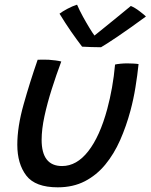

<svg xmlns="http://www.w3.org/2000/svg" viewBox="-20 -776 644 821"><path d="M472 -500Q479.5 -502 494.5 -503.5Q509.5 -505 523.5 -505Q535.5 -505 550 -504.2Q564.5 -503.5 572.5 -502Q567.5 -453.5 559.2 -402.8Q551 -352 538 -303.5Q520 -236.5 493.8 -177Q467.5 -117.5 430.2 -72.2Q393 -27 342.8 -1Q292.5 25 227 25Q131 25 92.5 -25.2Q54 -75.5 54 -157Q54 -234 80.8 -329Q107.5 -424 141 -520.5Q150.5 -521 163.8 -521Q177 -521 188.5 -520.5Q203.5 -519.5 218.2 -517.5Q233 -515.5 242 -513Q221 -457 201.8 -396.5Q182.5 -336 170.2 -279.5Q158 -223 158 -178Q158 -66 245.5 -66Q308 -66 357.5 -129.5Q407 -193 438.5 -309.5Q450.5 -354 459 -401.8Q467.5 -449.5 472 -500ZM539.5 -750.5Q557.5 -743 578.2 -727Q599 -711 604 -705.5Q536 -655.5 483.8 -620.2Q431.5 -585 412 -574Q394 -574 369.8 -574.8Q345.5 -575.5 331 -576.5Q307 -608 283.2 -642.2Q259.5 -676.5 234.5 -717.5Q247 -727 268.5 -738.5Q290 -750 309.5 -756Q320 -731.5 335 -704.2Q350 -677 363.5 -655Q377 -633 384 -624Q399 -636 426.2 -658Q453.5 -680 484 -705Q514.5 -730 539.5 -750.5Z"/></svg>

Font: Grandstander
Style: Italic
Weight: 400
Italic angle: -15°
Designer: Tyler Finck
Foundry: Etcetera Type Co
Version: Version 1.200; ttfautohint (v1.8.3)